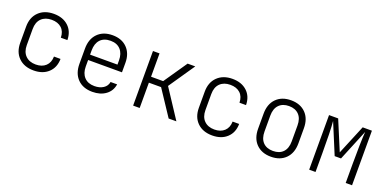

<svg xmlns="http://www.w3.org/2000/svg" viewBox="-15 -1184 3629 1818"><g transform="rotate(20 1800.0 -275.0)"><path d="M309 10Q214 10 158 -45Q102 -100 102 -194V-356Q102 -450 158.5 -505Q215 -560 309 -560Q401 -560 456.5 -508.5Q512 -457 513 -370H447Q446 -432 409 -466Q372 -500 309 -500Q244 -500 206 -462.5Q168 -425 168 -356V-194Q168 -126 206 -88Q244 -50 309 -50Q372 -50 409 -84.5Q446 -119 447 -180H513Q512 -93 456.5 -41.5Q401 10 309 10Z M901 10Q806 10 751.5 -46Q697 -102 697 -198V-352Q697 -448 752 -504Q807 -560 901 -560Q994 -560 1048.5 -504.5Q1103 -449 1103 -356V-260H762V-194Q762 -127 798.5 -87.5Q835 -48 901 -48Q954 -48 990 -71.5Q1026 -95 1033 -137H1099Q1089 -69 1035.5 -29.5Q982 10 901 10ZM762 -314H1038V-356Q1038 -425 1002 -464.5Q966 -504 901 -504Q834 -504 798 -465Q762 -426 762 -356Z M1310 0V-550H1376V-315H1498L1659 -550H1736L1557 -288L1746 0H1668L1499 -255H1376V0Z M2109 10Q2014 10 1958 -45Q1902 -100 1902 -194V-356Q1902 -450 1958.5 -505Q2015 -560 2109 -560Q2201 -560 2256.5 -508.5Q2312 -457 2313 -370H2247Q2246 -432 2209 -466Q2172 -500 2109 -500Q2044 -500 2006 -462.5Q1968 -425 1968 -356V-194Q1968 -126 2006 -88Q2044 -50 2109 -50Q2172 -50 2209 -84.5Q2246 -119 2247 -180H2313Q2312 -93 2256.5 -41.5Q2201 10 2109 10Z M2700 9Q2607 9 2552 -46.5Q2497 -102 2497 -199V-351Q2497 -448 2552 -503.5Q2607 -559 2700 -559Q2793 -559 2848 -503.5Q2903 -448 2903 -351V-199Q2903 -102 2848 -46.5Q2793 9 2700 9ZM2700 -49Q2765 -49 2801 -87Q2837 -125 2837 -195V-355Q2837 -425 2800.5 -463Q2764 -501 2700 -501Q2636 -501 2599.5 -463Q2563 -425 2563 -355V-195Q2563 -125 2599 -87Q2635 -49 2700 -49Z M3084 0V-550H3176L3300 -253L3423 -550H3516V0H3452V-190Q3452 -293 3454 -379Q3456 -465 3460 -517L3331 -203H3267L3139 -511Q3144 -462 3146 -379Q3148 -296 3148 -190V0Z"/></g></svg>

Font: JetBrains Mono NL ExtraLight
Style: Regular
Weight: 200
Designer: Philipp Nurullin, Konstantin Bulenkov
Foundry: JetBrains
Version: Version 2.304; ttfautohint (v1.8.4.7-5d5b)